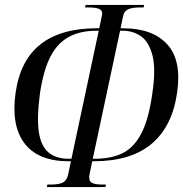

<svg xmlns="http://www.w3.org/2000/svg" viewBox="-20 -744 739 774"><path d="M169 10 171 0H184Q218 0 234 -8.5Q250 -17 255 -42L266 -94H256Q134 -94 79 -166Q24 -238 43 -371Q62 -502 144 -566Q226 -630 370 -630H380L391 -682Q395 -699 382.5 -706.5Q370 -714 336 -714H323L325 -724H561L559 -714H546Q512 -714 496.5 -706.5Q481 -699 477 -682L466 -630H476Q595 -630 654 -565.5Q713 -501 694 -371Q675 -235 591.5 -164.5Q508 -94 359 -94H352L341 -42Q336 -17 348 -8.5Q360 0 394 0H407L405 10ZM268 -104 378 -620H367Q304 -620 258 -595.5Q212 -571 183.5 -516Q155 -461 141 -367Q128 -270 136.5 -212.5Q145 -155 175.5 -129.5Q206 -104 257 -104ZM354 -104H362Q430 -104 476 -127.5Q522 -151 551 -208.5Q580 -266 594 -367Q609 -466 594.5 -521Q580 -576 548 -598Q516 -620 476 -620H464Z"/></svg>

Font: Noto Serif Display ExtraCondensed
Style: Italic
Weight: 400
Width: 2
Italic angle: -12°
Designer: Monotype Design Team
Foundry: Monotype Imaging Inc.
Version: Version 2.009